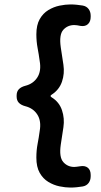

<svg xmlns="http://www.w3.org/2000/svg" viewBox="-20 -773 457 866"><path d="M55 -342Q55 -360 65 -370.5Q75 -381 94 -386Q130 -395 148.5 -424Q167 -453 159 -498Q155 -528 149.5 -557Q144 -586 144 -618Q144 -660 159 -686.5Q174 -713 198 -727.5Q222 -742 248.5 -747.5Q275 -753 298 -753Q312 -753 326.5 -751.5Q341 -750 353 -748Q370 -745 379.5 -732.5Q389 -720 389 -702V-697Q389 -676 377 -664.5Q365 -653 344 -656Q334 -658 327.5 -659Q321 -660 315 -660Q285 -660 265.5 -638.5Q246 -617 254 -560L266 -481Q272 -441 259.5 -404.5Q247 -368 213 -346Q208 -343 208 -340Q208 -337 213 -334Q247 -313 259.5 -276Q272 -239 266 -199L254 -120Q246 -64 265.5 -42Q285 -20 315 -20Q320 -20 326.5 -21Q333 -22 341 -23Q363 -27 376 -16.5Q389 -6 389 16V22Q389 40 379.5 52.5Q370 65 353 68Q341 70 326.5 71.5Q312 73 298 73Q275 73 248.5 67.5Q222 62 198 47.5Q174 33 159 6.5Q144 -20 144 -62Q144 -95 149.5 -123.5Q155 -152 159 -182Q167 -227 148.5 -256Q130 -285 94 -294Q75 -299 65 -309.5Q55 -320 55 -338Z"/></svg>

Font: Winky Sans Medium
Style: Regular
Weight: 500
Designer: Simon Atzbach
Foundry: typofactur
Version: Version 1.205